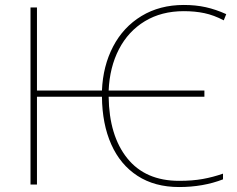

<svg xmlns="http://www.w3.org/2000/svg" viewBox="-20 -744 957 774"><path d="M391 -354H129V0H103V-714H129V-379H391Q395 -478 436 -556.5Q477 -635 550.5 -679.5Q624 -724 721 -724Q769 -724 809.5 -715Q850 -706 892 -687L882 -662Q842 -683 804 -691Q766 -699 721 -699Q631 -699 564 -658.5Q497 -618 459.5 -545.5Q422 -473 418 -379H804V-354H418Q420 -197 493 -106Q566 -15 702 -15Q756 -15 797.5 -22.5Q839 -30 879 -44V-21Q799 10 702 10Q604 10 534.5 -35Q465 -80 428.5 -162Q392 -244 391 -354Z"/></svg>

Font: Noto Sans UI Thin
Style: Regular
Weight: 250
Designer: Monotype Design Team
Foundry: Monotype Imaging Inc.
Version: Version 1.001